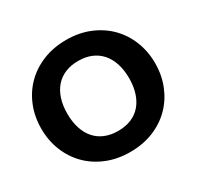

<svg xmlns="http://www.w3.org/2000/svg" viewBox="-159 -917 1132 1106"><g transform="rotate(-30 407.0 -364.0)"><path d="M612.5 -364.5Q612.5 -418.5 598.5 -461.8Q584.5 -505 558.2 -535Q532 -565 494 -581Q456 -597 407.5 -597Q358.5 -597 320.2 -581Q282 -565 255.8 -535Q229.5 -505 215.5 -461.8Q201.5 -418.5 201.5 -364.5Q201.5 -310 215.5 -266.8Q229.5 -223.5 255.8 -193.5Q282 -163.5 320.2 -147.8Q358.5 -132 407.5 -132Q456 -132 494 -147.8Q532 -163.5 558.2 -193.5Q584.5 -223.5 598.5 -266.8Q612.5 -310 612.5 -364.5ZM785.5 -364.5Q785.5 -285.5 758.2 -217.5Q731 -149.5 681.5 -99.2Q632 -49 562.2 -20.5Q492.5 8 407.5 8Q322.5 8 252.5 -20.5Q182.5 -49 132.8 -99.2Q83 -149.5 55.8 -217.5Q28.5 -285.5 28.5 -364.5Q28.5 -443.5 55.8 -511.5Q83 -579.5 132.8 -629.5Q182.5 -679.5 252.5 -708Q322.5 -736.5 407.5 -736.5Q492.5 -736.5 562.2 -707.8Q632 -679 681.5 -629Q731 -579 758.2 -511Q785.5 -443 785.5 -364.5Z"/></g></svg>

Font: Lato
Style: Regular
Weight: 900
Designer: Lukasz Dziedzic with Adam Twardoch and Botio Nikoltchev
Foundry: tyPoland Lukasz Dziedzic
Version: Version 2.010; 2014-09-01; http://www.latofonts.com/; ttfaut